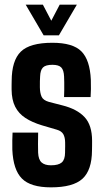

<svg xmlns="http://www.w3.org/2000/svg" viewBox="-20 -792 443 821"><path d="M197.9 9.1Q111 9.1 73.7 -28.5Q36.4 -66 32.7 -152Q32.2 -169.5 32.6 -192Q33 -214.6 33.7 -224.9H143.1Q142.5 -197.8 142.5 -175.6Q142.5 -153.3 143 -139.1Q144.4 -109.2 158 -97.2Q171.6 -85.2 197.9 -85.2Q229.9 -85.2 243.9 -97.2Q258 -109.2 258.2 -139.1Q258.4 -152.2 258.4 -157Q258.5 -161.8 258.6 -166.3Q258.6 -170.8 258.5 -183.1Q258.2 -204.8 250.7 -218.2Q243.1 -231.6 223.1 -237.4L159.4 -256.1Q117.6 -268.7 88.7 -287.5Q59.8 -306.3 44.9 -335.7Q30 -365 29.6 -409Q29.5 -418.8 29.6 -427.6Q29.7 -436.5 29.9 -445.5Q30.1 -533.2 69 -571.2Q107.8 -609.1 203.9 -609.1Q291.7 -609.1 328.1 -572.3Q364.6 -535.6 368.4 -451.1Q369.1 -433.7 368.8 -410.7Q368.4 -387.7 367.4 -377H253.9Q254.5 -388.3 254.7 -405.7Q254.9 -423.1 254.7 -439.7Q254.5 -456.3 254 -464.9Q252.8 -492.4 241.9 -503.6Q231.1 -514.9 203.9 -514.9Q175.2 -514.9 163.8 -503.6Q152.5 -492.4 151.5 -464.9Q151 -451.9 150.6 -444.7Q150.3 -437.4 150.5 -419.4Q150.7 -395.2 157.6 -379.2Q164.5 -363.2 189.4 -356.2L246.1 -341.6Q309.5 -325.8 341.6 -291.3Q373.8 -256.9 373.8 -189.5Q373.8 -180.1 373.7 -169.3Q373.6 -158.6 373.4 -148.8Q372.9 -64.5 332.7 -27.7Q292.6 9.1 197.9 9.1ZM166.6 -640.9 89.8 -772.1H163.3L199.3 -703.4L235.3 -772.1H308.7L231.9 -640.9Z"/></svg>

Font: Big Shoulders Thin
Style: Regular
Weight: 100
Designer: Patric King
Foundry: XO Type Co
Version: Version 2.002